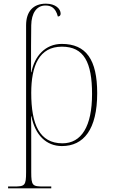

<svg xmlns="http://www.w3.org/2000/svg" viewBox="-20 -785 614 1045"><path d="M24 240H259V230H217C157 230 150 226 150 152V13C150 -60 150 -125 149 -152H151C171 -50 232 10 317 10C435 10 509 -80 509 -278C509 -460 449 -546 316 -546C227 -546 168 -480 151 -392H149V-536L150 -647C151 -713 179 -755 227 -755C256 -755 282 -745 295 -695C305 -696 310 -701 310 -711C310 -736 283 -765 230 -765C161 -765 122 -723 122 -647V152C122 226 115 230 55 230H24ZM320 -5C195 -5 150 -108 150 -279C150 -427 193 -531 317 -531C437 -531 481 -446 481 -273C481 -97 423 -5 320 -5Z"/></svg>

Font: Noto Serif Display Thin
Style: Regular
Weight: 100
Designer: Monotype Design Team
Foundry: Monotype Imaging Inc.
Version: Version 2.009